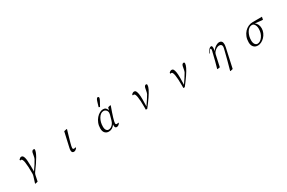

<svg xmlns="http://www.w3.org/2000/svg" viewBox="189 -2514 6622 4430"><g transform="rotate(-30 3500.0 -298.5)"><path d="M289.1 -458Q326.2 -497.1 355.5 -497.1Q384.8 -497.1 400.4 -474.6Q427.7 -433.6 434.6 -348.6Q441.4 -263.7 441.4 -197.3V-106.4Q441.4 -81.1 440.4 -53.7Q542 -194.3 593.8 -292Q608.4 -320.3 616.2 -371.1Q623 -420.9 629.9 -445.8Q636.7 -470.7 649.9 -486.3Q663.1 -502 688.5 -502Q712.9 -502 712.9 -481.4Q712.9 -370.1 459 -31.2Q439.5 -4.9 430.7 29.3L396.5 190.4L329.1 207L323.2 198.2L376 30.3Q385.7 -1 385.7 -37.1Q386.7 -435.5 319.3 -435.5Q301.8 -435.5 291 -432.6Z M1413.1 -53.7Q1413.1 -83 1422.9 -125L1509.8 -509.8L1582 -526.4L1588.9 -516.6Q1564.5 -432.6 1546.9 -373Q1529.3 -313.5 1501.5 -214.8Q1473.6 -116.2 1474.1 -82Q1474.6 -47.9 1506.8 -47.9Q1520.5 -47.9 1549.8 -59.6L1552.7 -38.1Q1539.1 -18.6 1516.6 -2.4Q1494.1 13.7 1468.8 13.7Q1413.1 13.7 1413.1 -53.7Z M2261.7 -146.5Q2261.7 -224.6 2287.6 -290Q2313.5 -355.5 2355 -402.8Q2396.5 -450.2 2444.3 -476.1Q2492.2 -502 2536.1 -502Q2622.1 -502 2642.6 -411.1L2666 -481.4L2728.5 -497.1L2737.3 -488.3Q2615.2 -152.3 2615.2 -83Q2615.2 -47.9 2647.5 -47.9Q2669.9 -47.9 2690.4 -58.6L2692.4 -37.1Q2655.3 13.7 2608.4 13.7Q2561.5 13.7 2561.5 -49.8Q2561.5 -63.5 2563.5 -82Q2498 13.7 2400.4 13.7Q2338.9 13.7 2300.3 -26.9Q2261.7 -67.4 2261.7 -146.5ZM2335 -154.3Q2335 -90.8 2358.9 -59.6Q2382.8 -28.3 2418.9 -28.3Q2454.1 -28.3 2485.4 -47.9Q2554.7 -91.8 2578.1 -181.6L2614.3 -310.5Q2621.1 -335.9 2621.1 -355.5Q2621.1 -404.3 2592.3 -432.6Q2563.5 -460.9 2523.4 -460.9Q2483.4 -460.9 2448.2 -434.6Q2413.1 -408.2 2387.7 -363.3Q2334 -269.5 2335 -154.3ZM2474.6 -592.8Q2487.3 -633.8 2502.9 -689.5Q2518.6 -745.1 2533.7 -774.4Q2548.8 -803.7 2569.3 -803.7Q2598.6 -803.7 2598.6 -772.5Q2598.6 -741.2 2504.9 -580.1Z M3291 -459Q3327.1 -497.1 3360.4 -497.1Q3392.6 -497.1 3407.7 -471.2Q3422.9 -445.3 3432.6 -393.1Q3442.4 -340.8 3442.4 -239.3Q3442.4 -137.7 3438.5 -56.6Q3538.1 -198.2 3592.8 -293.9Q3605.5 -318.4 3614.3 -369.1Q3622.1 -419.9 3628.9 -445.3Q3644.5 -502 3683.6 -502Q3708 -502 3708 -471.7Q3708 -393.6 3581.1 -208Q3504.9 -97.7 3426.8 1L3388.7 2L3389.6 -63.5Q3390.6 -438.5 3322.3 -438.5Q3308.6 -438.5 3293.9 -433.6Z M4291 -459Q4327.1 -497.1 4360.4 -497.1Q4392.6 -497.1 4407.7 -471.2Q4422.9 -445.3 4432.6 -393.1Q4442.4 -340.8 4442.4 -239.3Q4442.4 -137.7 4438.5 -56.6Q4538.1 -198.2 4592.8 -293.9Q4605.5 -318.4 4614.3 -369.1Q4622.1 -419.9 4628.9 -445.3Q4644.5 -502 4683.6 -502Q4708 -502 4708 -471.7Q4708 -393.6 4581.1 -208Q4504.9 -97.7 4426.8 1L4388.7 2L4389.6 -63.5Q4390.6 -438.5 4322.3 -438.5Q4308.6 -438.5 4293.9 -433.6Z M5284.2 9.8 5333 -167 5383.8 -374Q5386.7 -387.7 5392.6 -405.3Q5397.5 -421.9 5397.5 -445.3Q5397.5 -468.8 5383.8 -468.8Q5370.1 -468.8 5356.4 -450.7Q5342.8 -432.6 5332 -411.1Q5321.3 -389.6 5314.5 -380.9L5305.7 -392.6Q5340.8 -459 5368.2 -486.3Q5395.5 -513.7 5420.9 -513.7Q5451.2 -513.7 5451.2 -458Q5451.2 -423.8 5441.4 -375Q5491.2 -452.1 5568.4 -487.3Q5600.6 -502 5626 -502Q5715.8 -502 5715.8 -401.4Q5715.8 -367.2 5706.1 -321.3L5593.8 190.4L5525.4 207L5520.5 198.2Q5556.6 73.2 5589.8 -55.7Q5622.1 -183.6 5642.6 -263.7Q5663.1 -342.8 5663.1 -364.3Q5663.1 -436.5 5589.8 -435.5Q5560.5 -435.5 5524.9 -416.5Q5489.3 -397.5 5460 -365.7Q5430.7 -334 5422.9 -296.9L5356.4 7.8L5289.1 18.6Z M6219.7 -159.2Q6219.7 -239.3 6246.1 -305.7Q6272.5 -372.1 6316.9 -418.9Q6361.3 -465.8 6417 -490.7Q6472.7 -515.6 6530.3 -515.6L6781.2 -516.6L6766.6 -443.4L6558.6 -463.9Q6599.6 -439.5 6621.6 -394.5Q6643.6 -349.6 6643.6 -290Q6643.6 -230.5 6618.7 -173.8Q6593.8 -117.2 6553.2 -75.2Q6512.7 -33.2 6465.3 -9.8Q6418 13.7 6373 13.7Q6300.8 13.7 6260.3 -32.2Q6219.7 -78.1 6219.7 -159.2ZM6292 -167Q6292 -99.6 6318.8 -63Q6345.7 -26.4 6382.8 -26.4Q6456.1 -26.4 6518.1 -109.9Q6580.1 -193.4 6580.1 -313.5Q6580.1 -395.5 6539.1 -442.4Q6517.6 -467.8 6478.5 -467.3Q6439.5 -466.8 6403.8 -440.4Q6368.2 -414.1 6343.8 -370.1Q6292 -278.3 6292 -167Z"/></g></svg>

Font: GenEi Koburi Mincho v6
Style: Regular
Weight: 400
Designer: o_tamon (Modified)
Foundry: o_tamon / Adobe Systems Incorporated
Version: Version 6.1